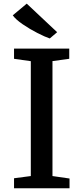

<svg xmlns="http://www.w3.org/2000/svg" viewBox="-20 -1002 444 1022"><path d="M47.9 0ZM144 -64.9V-676.3L54.7 -689V-743.2H348.6V-689L259.3 -676.8V-64.9L350.1 -51.8V0H54.7V-53.2ZM122.1 -982.4H122.6L284.2 -830.6L245.1 -797.4H244.6Q220.7 -805.2 179.4 -826.2Q138.2 -847.2 100.8 -872.8Q63.5 -898.4 47.9 -920.4Z"/></svg>

Font: Merriweather
Style: Regular
Weight: 400
Designer: Eben Sorkin
Foundry: Eben Sorkin
Version: Version 1.584; ttfautohint (v1.6)